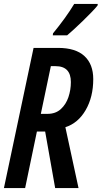

<svg xmlns="http://www.w3.org/2000/svg" viewBox="-21 -958 518 978"><path d="M-1 0 150 -714H275Q364 -714 409 -672.5Q454 -631 454 -555Q454 -464 415.5 -397.5Q377 -331 312 -310L379 0H260L209 -288H167L107 0ZM221 -378Q262 -378 288.5 -402Q315 -426 327.5 -463Q340 -500 340 -540Q340 -621 262 -621H238L187 -378ZM249 -788Q281 -827 308.5 -865Q336 -903 357 -938H477L476 -930Q465 -916 444.5 -895Q424 -874 400.5 -851Q377 -828 355.5 -808.5Q334 -789 321 -778H248Z"/></svg>

Font: Noto Sans ExtraCondensed SemiBold
Style: Italic
Weight: 600
Width: 2
Italic angle: -12°
Designer: Monotype Design Team
Foundry: Monotype Imaging Inc.
Version: Version 2.013; ttfautohint (v1.8.4.7-5d5b)